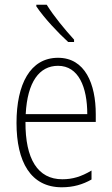

<svg xmlns="http://www.w3.org/2000/svg" viewBox="-20 -784 475 814"><path d="M178 -764H134V-757C166 -709 226 -645 269 -606H294V-616C255 -659 209 -714 178 -764ZM226 -539C108 -539 50 -427 50 -263C50 -98 110 10 242 10C291 10 331 -2 368 -23V-61C324 -35 288 -24 244 -24C140 -24 87 -110 88 -267H386V-300C386 -428 341 -539 226 -539ZM226 -505C313 -505 350 -415 350 -300H89C96 -437 147 -505 226 -505Z"/></svg>

Font: Noto Sans Georgian Condensed ExtraLight
Style: Regular
Weight: 200
Width: 3
Designer: Monotype Design Team, Akaki Razmadze
Foundry: Google LLC
Version: Version 2.005